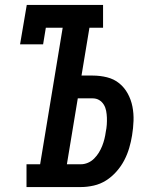

<svg xmlns="http://www.w3.org/2000/svg" viewBox="-20 -755 640 775"><path d="M87 0V-92H142L233 -643H165L154 -576H61L88 -735H396V-643H341L309 -450H354Q384 -450 412 -443Q440 -436 461 -419Q482 -402 495.5 -377.5Q509 -353 514.5 -325Q520 -297 519 -267.5Q518 -238 513 -208Q509 -183 501.5 -157.5Q494 -132 481.5 -108Q469 -84 450 -62.5Q431 -41 408 -26.5Q385 -12 358.5 -6Q332 0 307 0ZM307 -92Q321 -92 335 -98Q349 -104 360 -115Q371 -126 379 -139Q387 -152 392.5 -166Q398 -180 401.5 -194Q405 -208 407 -223Q410 -237 411 -251.5Q412 -266 411.5 -280Q411 -294 408.5 -307.5Q406 -321 399 -332.5Q392 -344 380.5 -351Q369 -358 354 -358H294L250 -92Z"/></svg>

Font: Iosevka Curly Slab SmBdExObl
Style: Regular
Weight: 600
Width: 7
Italic angle: -9°
Monospace: yes
Designer: Belleve Invis
Foundry: Belleve Invis
Version: Version 11.1.0; ttfautohint (v1.8.3)